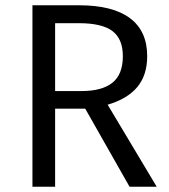

<svg xmlns="http://www.w3.org/2000/svg" viewBox="-20 -708 641 728"><path d="M471.2 0 303.2 -295.9H189V0H103V-688H279.8Q407.2 -688 472.7 -639.2Q538.1 -590.3 538.1 -495.1Q538.1 -422.9 500.5 -377.9Q462.9 -333 388.2 -311L574.2 0ZM189 -362.8H290Q366.7 -362.8 406.2 -394.3Q445.8 -425.8 445.8 -495.1Q445.8 -560.5 406.2 -590.3Q366.7 -620.1 278.8 -620.1H189Z"/></svg>

Font: Fira Sans Book
Style: Regular
Weight: 350
Designer: Carrois Corporate & Edenspiekermann AG
Foundry: Carrois Corporate GbR & Edenspiekermann AG
Version: Version 4.203;PS 004.203;hotconv 1.0.88;makeotf.lib2.5.64775